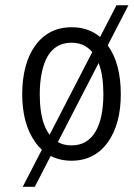

<svg xmlns="http://www.w3.org/2000/svg" viewBox="-20 -611 514 738"><path d="M473.6 -590.8 113.8 106.9H67.4L427.7 -590.8ZM65.4 -249.5Q65.4 -305.2 77.6 -352.5Q89.8 -399.9 114.3 -434.1Q165.5 -506.3 255.4 -506.3Q345.2 -506.3 396 -434.1Q444.3 -365.2 444.3 -249Q444.3 -135.7 396 -66.4Q345.2 6.3 255.4 6.8Q165 6.8 114.3 -66.4Q65.4 -135.7 65.4 -249.5ZM132.8 -249Q132.8 -105.5 201.7 -65.4Q224.6 -51.8 255.4 -52.2Q315.4 -52.2 346.7 -104.5Q377 -154.8 377.4 -249Q377 -391.6 308.6 -433.1Q286.1 -446.8 255.4 -446.8Q164.1 -446.8 140.6 -331.5Q132.8 -294.9 132.8 -249Z"/></svg>

Font: Meera
Style: Regular
Weight: 400
Designer: Hussain KH and Suresh P for Swathanthra Malayalam Computing (SMC)
Version: Version 7.0.0+20221109